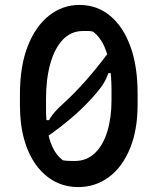

<svg xmlns="http://www.w3.org/2000/svg" viewBox="-20 -740 640 780"><path d="M303 -720Q373 -720 426 -677Q479 -634 509 -553.5Q539 -473 539 -360V-315Q539 -211 507.5 -135.5Q476 -60 421.5 -20Q367 20 298 20Q246 20 203 -2.5Q160 -25 128 -68Q96 -111 78.5 -172.5Q61 -234 61 -312V-357Q61 -471 92.5 -552Q124 -633 179 -676.5Q234 -720 303 -720ZM317 -614Q268 -614 234.5 -578Q201 -542 184 -480Q167 -418 167 -340V-296Q167 -256 172.5 -216Q178 -176 193 -143Q208 -110 235 -89Q245 -87 257 -86.5Q269 -86 283 -86Q332 -86 365.5 -118Q399 -150 416 -206Q433 -262 433 -332V-376Q433 -424 426.5 -469Q420 -514 404 -551Q388 -588 359 -611Q350 -614 339.5 -614Q329 -614 317 -614ZM444 -558 450 -443H400L429 -472Q422 -444 412 -422.5Q402 -401 388 -382.5Q374 -364 355 -343Q329 -314 297 -284.5Q265 -255 227.5 -226Q190 -197 147 -168L142 -252H200L166 -224Q174 -244 183.5 -259.5Q193 -275 207 -290Q221 -305 243 -325Q279 -357 329 -413Q379 -469 444 -558Z"/></svg>

Font: Recursive Monospace Casual Medium
Style: Regular
Weight: 500
Version: Version 1.047